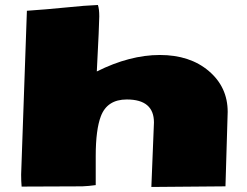

<svg xmlns="http://www.w3.org/2000/svg" viewBox="-20 -741 983 763"><path d="M312.5 -717.8 369.1 -721.2Q374.5 -705.1 374.5 -675.8Q374.5 -646.5 364.7 -457Q495.6 -522.5 615.2 -522.5Q734.9 -522.5 809.8 -458.7Q884.8 -395 884.8 -296.4L876 -0.5L581.5 2L591.8 -254.4Q591.8 -345.7 483.9 -345.7Q406.2 -345.7 380.9 -279.3Q360.4 -225.6 360.4 -120.6V-5.4Q332.5 -1.5 307.1 -0.5L65.9 0.5Q64 -21 64 -46.9L86.9 -698.2Q128.4 -700.2 312.5 -717.8Z"/></svg>

Font: Seymour One
Style: Book
Weight: 400
Designer: vernon adams
Foundry: vernon adams
Version: Version 1.000; ttfautohint (v0.93) -l 8 -r 50 -G 200 -x 0 -w